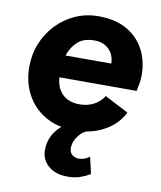

<svg xmlns="http://www.w3.org/2000/svg" viewBox="-88 -628 788 938"><g transform="rotate(10 306.0 -159.0)"><path d="M304 12Q221 12 160 -23.5Q99 -59 66.5 -120Q34 -181 34 -255Q34 -318 56 -372.5Q78 -427 118 -469Q158 -511 211 -534.5Q264 -558 326 -558Q409 -558 466 -525.5Q523 -493 552.5 -437Q582 -381 582 -310Q582 -291 579 -272Q576 -253 571 -231H188Q192 -177 223 -147.5Q254 -118 307 -118Q348 -118 379 -135Q410 -152 427 -180L545 -119Q516 -59 451.5 -23.5Q387 12 304 12ZM325 -438Q273 -438 243 -411Q213 -384 199 -341H426Q425 -384 398 -411Q371 -438 325 -438ZM311 240Q250 240 215 209Q180 178 180 131Q180 63 230 14.5Q280 -34 362 -45H391L384 0Q350 7 326.5 36.5Q303 66 303 100Q303 122 317.5 133Q332 144 348 144Q364 144 376.5 139.5Q389 135 403 125L422 208Q398 222 372 231Q346 240 311 240Z"/></g></svg>

Font: Plus Jakarta Sans ExtraBold
Style: Italic
Weight: 800
Italic angle: -8°
Designer: Gumpita Rahayu
Foundry: Tokotype
Version: Version 2.071; ttfautohint (v1.8.4.7-5d5b);gftools[0.9.29]